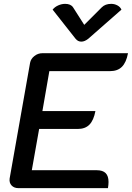

<svg xmlns="http://www.w3.org/2000/svg" viewBox="-20 -976 684 996"><path d="M136 -650Q140 -671 158.5 -685.5Q177 -700 200 -700H644Q635 -652 612.5 -629.5Q590 -607 551 -607H236L200 -400H475Q466 -352 444 -329.5Q422 -307 383 -307H183L145 -93H482Q513 -93 528 -78Q543 -63 543 -32Q543 -18 540 0H76Q53 0 40 -14Q27 -28 30 -50ZM508 -938Q526 -956 557 -956Q574 -956 589 -948Q604 -940 610 -926L438 -775Q419 -760 402 -760Q384 -760 372 -775L253 -926Q264 -940 282 -948Q300 -956 318 -956Q347 -956 359 -938L417 -847Z"/></svg>

Font: K2D Medium
Style: Italic
Weight: 500
Italic angle: -10°
Designer: Katatrad Aksorn Co.,Ltd.
Foundry: Cadson Demak Co.,Ltd.
Version: Version 1.000; ttfautohint (v1.6)